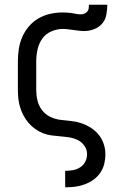

<svg xmlns="http://www.w3.org/2000/svg" viewBox="-20 -581 540 816"><path d="M257 215V145H258Q274 145 290.5 142Q307 139 321 130Q335 121 342.5 106Q350 91 350 74Q350 55 339 39Q328 23 311 14.5Q294 6 275 3Q256 0 237 -1.5Q218 -3 199 -5.5Q180 -8 162.5 -15Q145 -22 129.5 -33Q114 -44 101.5 -58.5Q89 -73 80 -90Q71 -107 65.5 -125Q60 -143 58 -162Q56 -181 56 -200V-320Q56 -347 60 -373Q64 -399 74.5 -423.5Q85 -448 102.5 -468.5Q120 -489 143 -502.5Q166 -516 192.5 -522Q219 -528 245 -528Q255 -528 264.5 -527.5Q274 -527 284 -525.5Q294 -524 303.5 -522Q313 -520 323 -520Q331 -520 338.5 -523Q346 -526 351 -532Q356 -538 357 -545.5Q358 -553 358 -561H436Q436 -540 432 -518.5Q428 -497 414.5 -481Q401 -465 380 -457Q359 -449 338 -449Q327 -449 315.5 -450.5Q304 -452 292.5 -453.5Q281 -455 269.5 -456.5Q258 -458 247 -458Q222 -458 198 -447.5Q174 -437 159.5 -416.5Q145 -396 139.5 -370.5Q134 -345 134 -320V-200Q134 -177 139 -155Q144 -133 157.5 -114.5Q171 -96 191.5 -85.5Q212 -75 234.5 -72Q257 -69 279.5 -67Q302 -65 323.5 -58Q345 -51 364.5 -39Q384 -27 398.5 -9.5Q413 8 420.5 30Q428 52 428 74Q428 95 423 115.5Q418 136 406 153.5Q394 171 377 183Q360 195 340 202.5Q320 210 299.5 212.5Q279 215 258 215Z"/></svg>

Font: Zed Sans
Style: Regular
Weight: 400
Designer: Belleve Invis
Foundry: Belleve Invis
Version: Version 1.0.0; ttfautohint (v1.8.4)